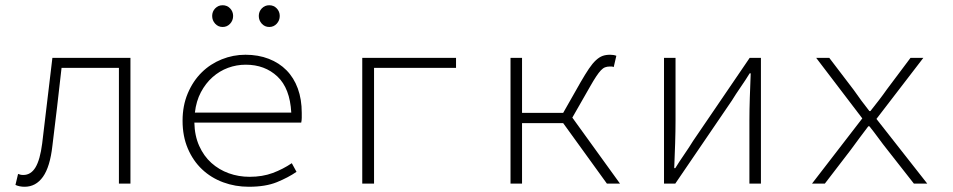

<svg xmlns="http://www.w3.org/2000/svg" viewBox="-20 -701 3640 733"><path d="M74 12Q54 12 39 5L49 -37Q54 -35 58.5 -34Q63 -33 69 -33Q98 -33 115.5 -62Q133 -91 141 -153L180 -480H478V0H434V-442H215Q207 -367 198 -293Q189 -219 180 -144Q171 -64 144 -26Q117 12 74 12Z M930 12Q878 12 832 -5Q786 -22 751.5 -54.5Q717 -87 697 -134Q677 -181 677 -240Q677 -298 697 -345Q717 -392 750 -424.5Q783 -457 826.5 -474.5Q870 -492 917 -492Q966 -492 1006 -476.5Q1046 -461 1074 -432.5Q1102 -404 1117 -363Q1132 -322 1132 -270Q1132 -261 1132 -251.5Q1132 -242 1130 -233H722Q723 -183 740.5 -144Q758 -105 787 -79Q816 -53 853.5 -39.5Q891 -26 933 -26Q982 -26 1021 -40.5Q1060 -55 1094 -78L1112 -45Q1080 -23 1037 -5.5Q994 12 930 12ZM918 -454Q883 -454 850.5 -442Q818 -430 791.5 -406.5Q765 -383 747 -349Q729 -315 724 -271H1092Q1087 -364 1039 -409Q991 -454 918 -454ZM830 -598Q813 -598 801.5 -610.5Q790 -623 790 -640Q790 -657 801.5 -669Q813 -681 830 -681Q847 -681 858.5 -669Q870 -657 870 -640Q870 -623 858.5 -610.5Q847 -598 830 -598ZM1008 -598Q991 -598 979.5 -610.5Q968 -623 968 -640Q968 -657 979.5 -669Q991 -681 1008 -681Q1025 -681 1036.5 -669Q1048 -657 1048 -640Q1048 -623 1036.5 -610.5Q1025 -598 1008 -598Z M1363 0V-480H1721V-442H1408V0Z M1929 0V-480H1973V-270H2130L2197 -388Q2215 -419 2228.5 -439Q2242 -459 2255 -471Q2268 -483 2280.5 -487.5Q2293 -492 2309 -492Q2323 -492 2333 -488L2323 -445Q2318 -447 2315.5 -447Q2313 -447 2307 -447Q2298 -447 2290 -444Q2282 -441 2274 -432.5Q2266 -424 2256 -409Q2246 -394 2233 -371L2165 -252L2347 0H2297L2130 -231H1973V0Z M2515 0V-480H2559V-240Q2559 -201 2557.5 -154Q2556 -107 2554 -59H2558Q2572 -82 2592 -111Q2612 -140 2626 -163L2842 -480H2885V0H2841V-240Q2841 -280 2842.5 -326.5Q2844 -373 2846 -421H2842Q2828 -398 2808 -369Q2788 -340 2774 -317L2558 0Z M3080 0 3272 -249 3096 -480H3146L3239 -358Q3253 -338 3268 -317.5Q3283 -297 3299 -277H3303Q3319 -297 3335.5 -318.5Q3352 -340 3366 -360L3456 -480H3505L3326 -247L3520 0H3469L3367 -130Q3351 -150 3333.5 -174Q3316 -198 3299 -219H3295Q3278 -196 3261.5 -174.5Q3245 -153 3228 -129L3129 0Z"/></svg>

Font: Source Code Pro Light
Style: Regular
Weight: 300
Monospace: yes
Designer: Paul D. Hunt, Teo Tuominen
Foundry: Adobe Systems Incorporated
Version: Version 2.030;PS 1.000;hotconv 16.6.51;makeotf.lib2.5.65220